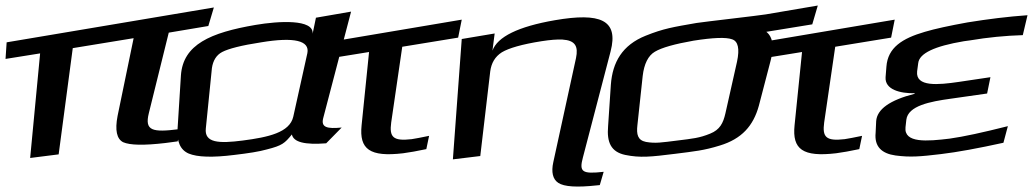

<svg xmlns="http://www.w3.org/2000/svg" viewBox="-104 -542 3734 694"><path d="M434 -133 506 -424 649 -448 669 -515 -80 -389 -84 -329 41 -349 5 29 108 16 159 -368 379 -404 321 -123C311 -71 318 -40 341 -28C366 -17 416 -16 493 -25C501 -26 530 -30 538 -31L551 -76L542 -75C447 -63 418 -69 434 -133Z M1064 -114 1165 -500 1038 -478 1026 -420C1031 -474 902 -466 820 -452C656 -424 558 -381 550 -270L538 -79C534 -30 548 0 578 13C609 26 664 28 743 18C794 12 833 6 861 -2C916 -16 925 -24 951 -56C957 -28 998 -18 1075 -24L1131 -81C1079 -76 1056 -81 1064 -114ZM773 -34C688 -23 634 -25 640 -78L662 -296C666 -323 678 -343 699 -354C722 -366 768 -378 840 -389C960 -409 1016 -395 1007 -350L956 -120C943 -63 866 -46 773 -34Z M1310 -99 1350 -373 1552 -406 1565 -471 1067 -387 1063 -327 1230 -354 1203 -89C1194 -2 1233 26 1353 12C1376 9 1404 4 1437 -3L1447 -51C1419 -45 1397 -41 1384 -39C1316 -31 1303 -47 1310 -99Z M2003 27 2103 -356C2133 -471 2065 -497 1902 -469C1769 -446 1694 -409 1676 -359L1684 -421L1565 -401L1533 34L1632 22L1668 -284C1672 -314 1685 -337 1710 -353C1735 -368 1783 -382 1853 -393C1885 -398 1910 -400 1929 -399C1975 -396 1987 -375 1978 -332L1896 44C1888 80 1894 106 1914 119C1935 133 1981 136 2054 128L2064 127L2078 79C1999 88 1989 79 2003 27Z M2414 -459C2328 -444 2295 -439 2230 -413C2145 -379 2110 -317 2104 -236L2094 -86C2089 -28 2104 7 2156 18C2210 29 2248 25 2336 14C2407 5 2440 2 2498 -16C2577 -40 2619 -87 2639 -160L2681 -321C2695 -372 2690 -408 2666 -427L2832 -454L2852 -522L2664 -490C2641 -486 2439 -463 2414 -459ZM2518 -132C2510 -97 2498 -73 2463 -59C2424 -43 2400 -41 2344 -34C2288 -27 2265 -23 2231 -29C2201 -35 2196 -56 2200 -90L2219 -267C2224 -311 2239 -341 2263 -355C2288 -370 2335 -383 2403 -395C2473 -406 2520 -408 2542 -400C2564 -393 2570 -366 2560 -319Z M2875 -99 2915 -373 3117 -406 3130 -471 2632 -387 2628 -327 2795 -354 2768 -89C2759 -2 2798 26 2918 12C2941 9 2969 4 3002 -3L3012 -51C2984 -45 2962 -41 2949 -39C2881 -31 2868 -47 2875 -99Z M3169 -82 3172 -109C3178 -160 3259 -175 3331 -185L3464 -204L3476 -263L3362 -246C3287 -235 3205 -227 3211 -284L3215 -314C3219 -349 3273 -375 3380 -393L3402 -396C3467 -407 3530 -413 3593 -415L3610 -487C3539 -482 3467 -473 3393 -461C3327 -449 3276 -438 3239 -427C3157 -403 3105 -370 3100 -301L3097 -263C3094 -218 3150 -204 3202 -205V-203C3112 -180 3066 -147 3063 -104L3061 -62C3056 -12 3083 13 3133 20C3186 27 3222 24 3297 15C3356 8 3432 -6 3523 -26L3539 -86C3448 -63 3379 -48 3329 -41C3247 -31 3163 -24 3169 -82Z"/></svg>

Font: Gamestation Warped
Style: Italic
Weight: 400
Designer: Jonas Hecksher
Foundry: Jonas Hecksher, Playtypeª, e-types AS
Version: Version 1.003